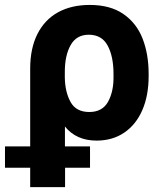

<svg xmlns="http://www.w3.org/2000/svg" viewBox="-67 -557 655 774"><path d="M294.9 -537.1Q377.4 -537.1 430.4 -500.5Q483.4 -463.9 507.8 -401.4Q532.2 -338.9 532.2 -258.8V-250Q532.2 -171.9 506.8 -113.3Q481.4 -54.7 434.1 -22.5Q386.7 9.8 322.3 9.8Q240.7 9.8 194.8 -46.9V33.2H295.9V119.1H195.3V197.3H54.7V119.1H-46.9V33.2H54.7V-280.3Q54.7 -362.3 84 -420.2Q113.3 -478 167.2 -507.6Q221.2 -537.1 294.9 -537.1ZM194.3 -244.1Q195.3 -186 217.5 -145.8Q239.7 -105.5 293 -105.5Q345.7 -105.5 368.7 -147Q391.6 -188.5 390.6 -250V-258.8Q390.6 -329.6 366.9 -373.3Q343.3 -417 291 -417Q241.2 -417 217.8 -375.2Q194.3 -333.5 194.3 -267.6Z"/></svg>

Font: Pretendard GOV
Style: Bold
Weight: 700
Designer: Base glyphs from Inter by Rasmus Andersson; Hangeul glyphs from Noto Sans CJK(Source Han Sans) by Jang Soo-young and Kan
Foundry: Kil Hyung-jin
Version: Version 1.309